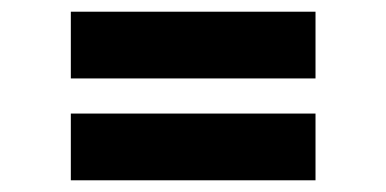

<svg xmlns="http://www.w3.org/2000/svg" viewBox="-20 -514 660 328"><path d="M519 -380H101V-494H519ZM101 -206V-320H519V-206Z"/></svg>

Font: Rootstock Sans Headline
Style: Bold
Weight: 700
Designer: Florian Karsten
Foundry: Florian Karsten
Version: Version 2.000;FEAKit 1.0